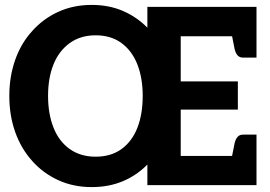

<svg xmlns="http://www.w3.org/2000/svg" viewBox="-20 -755 1101 783"><path d="M354 8Q279 8 217 -20.5Q155 -49 111 -99Q66 -149 42 -216.5Q18 -284 18 -364Q18 -443 42 -511Q66 -579 111 -628Q155 -678 217 -706.5Q279 -735 354 -735Q424 -735 481 -710.5Q538 -686 581 -642V-727H1026V-607H717V-423H950V-308H717V-119H1026V0H581V-84Q538 -40 481 -16Q424 8 354 8ZM370 -116Q433 -116 476 -147.5Q519 -179 540.5 -234.5Q562 -290 562 -364Q562 -436 540.5 -491.5Q519 -547 476 -579Q433 -611 370 -611Q308 -611 264 -579Q220 -547 198 -492Q176 -437 176 -364Q176 -291 198 -235Q220 -179 264 -147.5Q308 -116 370 -116ZM922 -97 937 -172Q941 -188 949 -197Q957 -206 972 -206H1026V-119ZM922 -630 1026 -607V-520H972Q957 -520 949 -529Q941 -538 937 -554Z"/></svg>

Font: Aleo ExtraBold
Style: Regular
Weight: 800
Designer: Alessio Laiso
Foundry: Alessio Laiso
Version: Version 2.001;gftools[0.9.29]